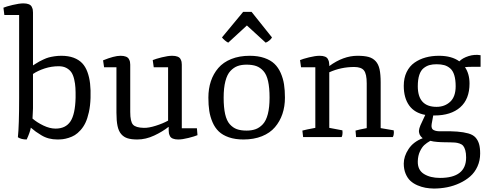

<svg xmlns="http://www.w3.org/2000/svg" viewBox="-28 -806 2856 1129"><path d="M77.1 1Q84.5 -65.9 84.5 -230V-717.8H-2.4L-7.8 -760.7Q7.8 -767.6 46.4 -776.9Q85 -786.1 109.9 -786.1Q128.9 -786.1 141.4 -781Q153.8 -775.9 158.4 -766.4Q163.1 -756.8 164.6 -749.8Q166 -742.7 166 -732.4V-421.4Q167.5 -422.4 182.6 -431.9Q197.8 -441.4 204.1 -444.8Q210.4 -448.2 227.5 -456.3Q244.6 -464.4 257.8 -468Q271 -471.7 291.3 -474.9Q311.5 -478 332.5 -478Q374 -478 404.8 -466.6Q435.5 -455.1 455.1 -434.6Q474.6 -414.1 486.1 -382.6Q497.6 -351.1 501.7 -314.2Q505.9 -277.3 504.4 -230Q502.9 -183.6 494.6 -146.2Q486.3 -108.9 474.4 -84Q462.4 -59.1 445.3 -40.3Q428.2 -21.5 411.9 -11.5Q395.5 -1.5 375.7 4.6Q356 10.7 341.1 12.5Q326.2 14.2 309.6 14.2Q283.2 14.2 259.5 8.1Q235.8 2 214.4 -11.2Q192.9 -24.4 182.4 -32Q171.9 -39.6 153.3 -55.2Q148.4 -27.8 128.9 14.2Q96.7 14.2 77.1 1ZM163.1 -108.9Q189.5 -85.9 227.1 -67.9Q264.6 -49.8 298.8 -49.8Q357.9 -49.8 386 -91.8Q414.1 -133.8 416.5 -231Q417 -264.6 415.5 -289.6Q414.1 -314.5 408.2 -339.8Q402.3 -365.2 391.6 -380.9Q380.9 -396.5 362.3 -406.5Q343.8 -416.5 317.4 -416.5Q274.9 -416.5 234.9 -403.6Q194.8 -390.6 166 -371.1V-169.4Q166 -163.6 164.8 -142.6Q163.6 -121.6 163.1 -108.9Z M656.7 -143.1V-410.6H584L578.1 -451.2Q643.6 -478 680.7 -478Q699.7 -478 712.2 -473.1Q724.6 -468.3 729.7 -459Q734.9 -449.7 736.3 -442.6Q737.8 -435.5 737.8 -425.8V-147.5Q737.8 -90.8 754.2 -73Q770.5 -55.2 817.4 -54.2Q846.2 -53.2 888.4 -66.7Q930.7 -80.1 960.4 -96.7V-410.6H876L870.1 -452.6Q887.7 -460 923.8 -469Q960 -478 984.4 -478Q1003.4 -478 1015.9 -473.1Q1028.3 -468.3 1033.2 -459Q1038.1 -449.7 1039.6 -442.6Q1041 -435.5 1041 -425.8V-51.8H1129.9L1133.3 -11.2Q1116.2 -3.9 1080.3 5.1Q1044.4 14.2 1020 14.2Q1001 14.2 988.5 9Q976.1 3.9 971.4 -5.6Q966.8 -15.1 965.3 -22.2Q963.9 -29.3 963.9 -39.6V-59.6H962.4Q928.2 -32.2 878.7 -9Q829.1 14.2 779.8 14.2Q745.1 14.2 722.7 7.3Q700.2 0.5 684.8 -17.3Q669.4 -35.2 663.1 -65.4Q656.7 -95.7 656.7 -143.1Z M1314 -555.2Q1306.2 -558.6 1294.7 -568.1Q1283.2 -577.6 1277.3 -585.9L1401.9 -736.3H1451.2L1571.3 -585.9Q1567.4 -577.1 1555.4 -567.6Q1543.5 -558.1 1534.2 -555.2L1423.8 -656.2ZM1197.3 -231.9Q1197.3 -284.2 1211.9 -328.1Q1226.6 -372.1 1255.6 -406Q1284.7 -439.9 1332 -459Q1379.4 -478 1440.4 -478Q1489.3 -478 1526.1 -465.3Q1563 -452.6 1585.7 -430.9Q1608.4 -409.2 1622.6 -377Q1636.7 -344.7 1642.1 -310.1Q1647.5 -275.4 1647.5 -231.9Q1647.5 -179.7 1632.6 -135.7Q1617.7 -91.8 1588.6 -57.9Q1559.6 -23.9 1512.2 -4.9Q1464.8 14.2 1403.8 14.2Q1355 14.2 1318.1 1.5Q1281.2 -11.2 1258.5 -33Q1235.8 -54.7 1221.9 -86.9Q1208 -119.1 1202.6 -153.8Q1197.3 -188.5 1197.3 -231.9ZM1287.1 -231.9Q1287.1 -173.8 1295.9 -135Q1304.7 -96.2 1323.2 -75.4Q1341.8 -54.7 1365 -46.4Q1388.2 -38.1 1421.9 -38.1Q1452.1 -38.1 1475.1 -46.4Q1498 -54.7 1517.3 -75.2Q1536.6 -95.7 1546.9 -135.3Q1557.1 -174.8 1557.1 -231.9Q1557.1 -290 1548.3 -328.9Q1539.6 -367.7 1521 -388.4Q1502.4 -409.2 1479 -417.5Q1455.6 -425.8 1421.9 -425.8Q1391.6 -425.8 1368.9 -417.5Q1346.2 -409.2 1326.9 -388.7Q1307.6 -368.2 1297.4 -328.6Q1287.1 -289.1 1287.1 -231.9Z M1754.4 0 1750 -38.1Q1768.6 -43.5 1826.2 -54.2V-410.6H1742.2L1736.3 -452.6Q1752 -459.5 1789.3 -468.8Q1826.7 -478 1851.6 -478Q1870.6 -478 1882.8 -473.1Q1895 -468.3 1899.9 -458.7Q1904.8 -449.2 1906.2 -442.9Q1907.7 -436.5 1908.2 -425.8V-417.5Q1990.7 -478 2074.2 -478Q2114.3 -478 2139.2 -471.2Q2164.1 -464.4 2180.7 -446.5Q2197.3 -428.7 2203.9 -398.7Q2210.4 -368.7 2210.4 -320.8V-52.7L2287.1 -39.6Q2288.1 -35.6 2288.1 -25.4Q2288.1 -11.2 2281.7 0H2065.9L2062.5 -38.1Q2082.5 -43.9 2128.4 -52.7V-315.9Q2128.4 -371.1 2112.3 -391.6Q2096.2 -412.1 2054.7 -412.1Q1977.1 -412.1 1908.2 -380.9V-54.2L1985.4 -39.6Q1986.3 -35.6 1986.3 -25.4Q1986.3 -9.8 1981 0Z M2457.5 6.8Q2457 6.3 2453.4 2.9Q2449.7 -0.5 2448.2 -2.2Q2446.8 -3.9 2443.6 -8.3Q2440.4 -12.7 2439.2 -16.1Q2438 -19.5 2436.5 -25.6Q2435.1 -31.7 2435.5 -37.8Q2436 -43.9 2438.2 -52.2Q2440.4 -60.5 2444.3 -69.3L2472.7 -130.4Q2409.7 -141.6 2377.9 -186Q2346.2 -230.5 2346.2 -301.3Q2346.2 -347.2 2363 -382.1Q2379.9 -417 2409.2 -437.5Q2438.5 -458 2474.6 -468Q2510.7 -478 2553.2 -478Q2627.9 -478 2672.9 -445.3Q2691.9 -464.8 2727.1 -476.1Q2762.2 -487.3 2797.9 -481.4V-413.1H2747.1Q2723.1 -413.1 2706.1 -411.1Q2732.9 -372.1 2732.9 -314.9Q2732.9 -223.1 2678.2 -175Q2623.5 -127 2526.9 -127H2519.5L2510.3 -77.1Q2507.8 -63 2511 -54Q2514.2 -44.9 2522.9 -40.8Q2531.7 -36.6 2541.5 -35.2Q2551.3 -33.7 2565.4 -34.2Q2622.6 -35.2 2660.2 -32.2Q2697.8 -29.3 2725.6 -21.5Q2753.4 -13.7 2767.8 2.2Q2782.2 18.1 2788.8 40.3Q2795.4 62.5 2795.4 96.7Q2795.4 138.2 2779.5 173.1Q2763.7 208 2736.8 231.4Q2710 254.9 2674.6 271.2Q2639.2 287.6 2600.8 295.2Q2562.5 302.7 2522.5 302.7Q2497.1 302.2 2473.9 298.1Q2450.7 293.9 2426.8 283.7Q2402.8 273.4 2385.5 257.6Q2368.2 241.7 2357.2 215.6Q2346.2 189.5 2346.2 155.8Q2346.2 113.3 2374.3 70.6Q2402.3 27.8 2457.5 6.8ZM2539.1 -177.7Q2586.9 -177.7 2619.1 -207.5Q2651.4 -237.3 2651.4 -298.8Q2651.4 -337.4 2643.3 -363.8Q2635.3 -390.1 2619.4 -403.8Q2603.5 -417.5 2584.5 -422.9Q2565.4 -428.2 2539.1 -428.2Q2515.6 -428.2 2497.8 -423.3Q2480 -418.5 2463.4 -405.5Q2446.8 -392.6 2437.7 -365.7Q2428.7 -338.9 2428.7 -298.8Q2428.7 -177.7 2539.1 -177.7ZM2428.7 142.1Q2427.2 193.4 2464.6 216.8Q2502 240.2 2559.1 240.2Q2712.9 240.2 2712.9 120.1Q2712.9 94.7 2708 77.6Q2703.1 60.5 2695.6 51.5Q2688 42.5 2674.1 37.8Q2660.2 33.2 2647.7 32.2Q2635.3 31.2 2614.7 30.8Q2610.8 30.8 2608.4 30.8Q2603 30.8 2586.4 30.5Q2569.8 30.3 2563 29.8Q2556.2 29.3 2543.7 28.6Q2531.2 27.8 2521.7 26.1Q2512.2 24.4 2502.4 22Q2481 34.2 2467 46.9Q2453.1 59.6 2441.4 84.2Q2429.7 108.9 2428.7 142.1Z"/></svg>

Font: Fjord
Style: One
Weight: 400
Designer: Viktoriya Grabowska
Foundry: Viktoriya Grabowska
Version: Version 1.002